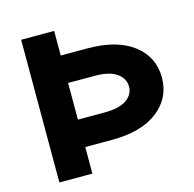

<svg xmlns="http://www.w3.org/2000/svg" viewBox="-104 -817 934 924"><g transform="rotate(-15 363.0 -355.5)"><path d="M80.1 0V-710.9H244.6V-588.4H377Q524.4 -588.4 606 -525.9Q687.5 -463.4 687.5 -360.4Q687.5 -257.8 605.7 -195.1Q523.9 -132.3 377 -132.3H244.6V0ZM245.1 -451.7 244.6 -452.1V-269H377Q450.7 -269 487.1 -294.4Q523.4 -319.8 523.4 -359.4Q523.4 -399.4 487.1 -425.5Q450.7 -451.7 377 -451.7Z"/></g></svg>

Font: Bert Sans Black
Style: Regular
Weight: 900
Designer: Christian Robertson, Adam Twardoch, & Cristiano Sobral
Foundry: Google
Version: Version 12.135;January 10, 2020;FontCreator 12.0.0.2547 64-b